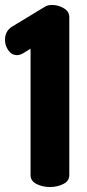

<svg xmlns="http://www.w3.org/2000/svg" viewBox="-22 -753 350 773"><path d="M179 0Q150 0 125.5 -12Q101 -24 101 -48V-557L72 -539Q65 -535 58.5 -533Q52 -531 47 -531Q25 -531 11.5 -550.5Q-2 -570 -2 -593Q-2 -609 5 -623Q12 -637 27 -646L159 -726Q165 -730 172.5 -731.5Q180 -733 188 -733Q212 -733 234.5 -720Q257 -707 257 -684V-48Q257 -24 232.5 -12Q208 0 179 0Z"/></svg>

Font: Dosis ExtraLight ExtraBold
Style: Regular
Weight: 800
Version: Version 3.001; ttfautohint (v1.8.2)